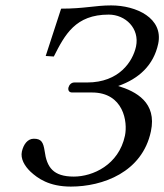

<svg xmlns="http://www.w3.org/2000/svg" viewBox="-20 -678 608 710"><path d="M253 -25C177 -25 153 -59 145 -120C140 -152 133 -165 105 -165C82 -165 67 -144 61 -118C55 -91 71 -64 93 -43C119 -19 161 12 242 12C360 12 506 -41 538 -192C561 -299 483 -340 417 -360C494 -387 548 -437 565 -516C585 -611 484 -658 391 -658C331 -658 293 -646 206 -646L149 -471L179 -469C220 -550 259 -624 382 -624C444 -624 497 -573 483 -506C471 -451 421 -373 302 -373H255C244 -373 236 -365 233 -354C231 -343 236 -336 247 -336H320C437 -336 453 -227 442 -176C419 -68 323 -25 253 -25Z"/></svg>

Font: Libertinus Sans
Style: Italic
Weight: 400
Italic angle: -12°
Designer: Philipp H. Poll, Khaled Hosny
Foundry: Caleb Maclennan
Version: Version 7.050;RELEASE